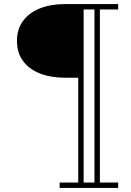

<svg xmlns="http://www.w3.org/2000/svg" viewBox="-20 -770 642 940"><path d="M298 -389.5Q228 -389.5 175 -410.5Q122 -431.5 92.5 -471.8Q63 -512 63 -569.5Q63 -627 92.5 -667.2Q122 -707.5 175 -728.8Q228 -750 298 -750H558.5V-723.5H378V-389.5ZM272 150V123.5H558.5V150ZM363 150V-750H389.5V150ZM442.5 150V-750H469V150Z"/></svg>

Font: Bodoni Moda 9pt
Style: Regular
Weight: 400
Designer: Owen Earl
Foundry: indestructible type
Version: Version 2.005